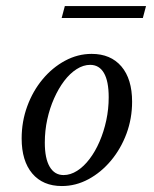

<svg xmlns="http://www.w3.org/2000/svg" viewBox="-20 -604 509 635"><path d="M184.7 11.3Q121.8 11.3 86.7 -30.2Q51.6 -71.8 51.6 -146Q51.6 -202.4 70.2 -252.8Q88.7 -303.2 121 -341.9Q153.2 -380.6 195.2 -403.2Q237.1 -425.8 283.1 -425.8Q346 -425.8 381.5 -384.3Q416.9 -342.7 416.9 -267.7Q416.9 -212.1 398.4 -162.1Q379.8 -112.1 347.2 -73Q314.5 -33.9 272.6 -11.3Q230.6 11.3 184.7 11.3ZM190.3 -25Q212.9 -25 235.1 -39.1Q257.3 -53.2 276.2 -78.2Q295.2 -103.2 309.3 -135.9Q323.4 -168.5 331.5 -206Q339.5 -243.5 339.5 -282.3Q339.5 -335.5 323.8 -362.5Q308.1 -389.5 278.2 -389.5Q255.6 -389.5 233.5 -375.4Q211.3 -361.3 192.3 -336.3Q173.4 -311.3 158.9 -278.6Q144.4 -246 136.3 -208.9Q128.2 -171.8 128.2 -132.3Q128.2 -79.8 144.4 -52.4Q160.5 -25 190.3 -25ZM183.9 -544.4 194.4 -583.9H462.9L452.4 -544.4Z"/></svg>

Font: Playfair 9pt
Style: Italic
Weight: 400
Italic angle: -15.6°
Designer: Claus Eggers Sørensen
Foundry: Claus Eggers Sørensen
Version: Version 2.001;gftools[0.9.30]